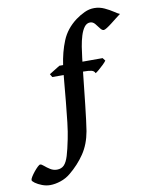

<svg xmlns="http://www.w3.org/2000/svg" viewBox="-294 -817 893 1136"><g transform="rotate(-10 153.0 -249.0)"><path d="M362.8 -424.8Q356.4 -415.5 342.3 -401.9Q328.1 -388.2 314.2 -376.5Q300.3 -364.7 293.5 -361.3Q288.6 -375 272.9 -379.2Q257.3 -383.3 226.1 -383.3H37.1L25.9 -402.3L89.8 -441.9H349.6ZM496.1 -681.6Q485.4 -673.8 469.2 -661.1Q453.1 -648.4 436.3 -635.3Q419.4 -622.1 405.5 -613.3Q391.6 -604.5 385.7 -604.5Q375 -604.5 364.7 -618.9Q354.5 -633.3 342 -647.9Q329.6 -662.6 313 -662.6Q292.5 -662.6 278.3 -643.8Q264.2 -625 254.9 -595Q245.6 -564.9 240 -530.5Q234.4 -496.1 231 -464.8Q227.1 -432.6 221.9 -386.7Q216.8 -340.8 211.4 -289.3Q206.1 -237.8 200.4 -187.7Q194.8 -137.7 189.7 -96.9Q184.6 -56.2 180.7 -32.7Q167 44.4 129.6 99.6Q92.3 154.8 37.6 199.7Q11.2 221.7 -22.2 232.9Q-55.7 244.1 -85.9 244.1Q-109.9 244.1 -134 234.9Q-158.2 225.6 -174.1 214.1Q-189.9 202.6 -189.9 195.8Q-189.9 189.5 -181.9 176.3Q-173.8 163.1 -162.1 148.7Q-150.4 134.3 -139.6 124Q-128.9 113.8 -123.5 113.8Q-116.2 113.8 -102.5 125.7Q-88.9 137.7 -70.3 149.4Q-51.8 161.1 -30.3 161.1Q-3.9 161.1 12.2 144.8Q28.3 128.4 39.6 91.6Q50.8 54.7 63 -5.9Q71.3 -45.4 78.1 -103.5Q85 -161.6 90.8 -225.3Q96.7 -289.1 101.8 -345.7Q106.9 -402.3 111.8 -439Q123 -518.6 149.9 -584.5Q176.8 -650.4 238.8 -696.8Q264.6 -715.8 293 -729Q321.3 -742.2 351.1 -742.2Q383.3 -742.2 412.6 -728.5Q441.9 -714.8 463.9 -700Q485.8 -685.1 496.1 -681.6Z"/></g></svg>

Font: Gentium Plus
Style: Bold Italic
Weight: 700
Italic angle: -8°
Designer: Victor Gaultney, Annie Olsen, Iska Routamaa, Becca Hirsbrunner
Foundry: SIL International
Version: Version 6.101